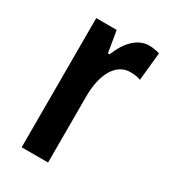

<svg xmlns="http://www.w3.org/2000/svg" viewBox="-143 -626 618 699"><g transform="rotate(30 165.5 -276.5)"><path d="M277 -553C227 -553 189 -508 168 -453H161L146 -543H60V0H171V-279C171 -372 207 -435 266 -435C283 -435 298 -433 310 -428L322 -546C305 -551 291 -553 277 -553Z"/></g></svg>

Font: Noto Sans Khmer ExtraCondensed SemiBold
Style: Regular
Weight: 600
Width: 2
Designer: Danh Hong and the Monotype Design Team
Foundry: Monotype Imaging Inc.
Version: Version 2.004